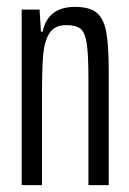

<svg xmlns="http://www.w3.org/2000/svg" viewBox="-20 -538 376 558"><path d="M43 -510H95L99 -446H104Q119 -518 198 -518Q241 -518 261.5 -500.5Q282 -483 289 -444Q296 -405 296 -329V0H237V-309Q237 -380 232 -412Q227 -444 214 -454.5Q201 -465 172 -465Q139 -465 124 -442Q109 -419 105.5 -378.5Q102 -338 102 -257V0H43Z"/></svg>

Font: Saira Ultra Condensed
Style: Regular
Weight: 400
Width: 1
Designer: Hector Gatti with collaboration of the Omnibus-Type team
Foundry: Omnibus-Type
Version: Version 1.001; ttfautohint (v1.8)